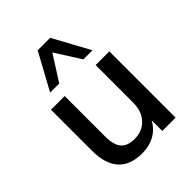

<svg xmlns="http://www.w3.org/2000/svg" viewBox="-215 -873 1000 1000"><g transform="rotate(-45 284.5 -373.5)"><path d="M245 9Q68 9 68 -188V-488H169V-187Q169 -128 193 -100Q217 -72 269 -72Q326 -72 361.5 -110Q397 -148 397 -212V-488H498V0H400V-78Q376 -35 336 -13Q296 9 245 9ZM128 -554 238 -756H330L440 -554H373L284 -694L195 -554Z"/></g></svg>

Font: Nunito Sans SemiBold
Style: Regular
Weight: 600
Designer: Vernon Adams
Foundry: Vernon Adams
Version: Version 3.101; ttfautohint (v1.8.4.7-5d5b);gftools[0.9.27]